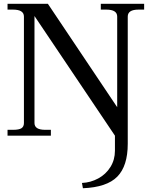

<svg xmlns="http://www.w3.org/2000/svg" viewBox="-20 -720 805 1019"><path d="M415 251Q461 249 501.5 227Q542 205 566 166.5Q590 128 590 80V0L163 -635V-67Q163 -31 220 -31H250V0H20V-31H49Q81 -31 94 -39.5Q107 -48 107 -67V-632Q107 -669 49 -669H20V-700H234L602 -151V-632Q602 -669 544 -669H515V-700H745V-669H715Q658 -669 658 -632V43Q658 161 602.5 217.5Q547 274 420 279Z"/></svg>

Font: Taviraj Medium
Style: Regular
Weight: 500
Designer: Katatrad Team
Foundry: CadsonDemak
Version: Version 1.030